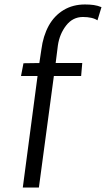

<svg xmlns="http://www.w3.org/2000/svg" viewBox="-20 -839 474 859"><path d="M154 0H82L148 -499H74L85 -556L156 -557L165 -617Q169 -648 177.2 -674.5Q185.5 -701 198 -724Q223 -769 264.5 -794Q306 -819 360 -819Q382 -819 399.5 -816.5Q417 -814 434 -807L416 -748Q405 -755.5 388.5 -759.2Q372 -763 351 -763Q305.5 -763 276 -725Q246.5 -687 239 -636L229 -557H348L343 -499H221Z"/></svg>

Font: Merriweather Sans Variable Regular
Style: Italic
Weight: 300
Italic angle: -8°
Designer: Eben Sorkin
Foundry: Eben Sorkin
Version: Version 2.001